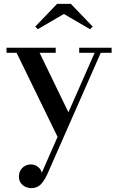

<svg xmlns="http://www.w3.org/2000/svg" viewBox="-20 -706 600 989"><path d="M184 -434 344.5 -102.5 286.5 19.5 65.5 -434H13.5V-460H267V-434ZM555 -460V-434H499L223 193Q208 225 189.8 244Q171.5 263 141 263Q126.5 263 112 256.8Q97.5 250.5 87.5 237.2Q77.5 224 77.5 203.5Q77.5 185 85.8 171Q94 157 108 149Q122 141 140 141Q153 141 164.5 146.5Q176 152 184.2 161.8Q192.5 171.5 195 184.5L467.5 -434H388V-460ZM174.5 -555.5 161.5 -569 274 -686H345L457.5 -569L444 -555.5L309 -634Z"/></svg>

Font: Bodoni Moda SC 9pt Medium
Style: Regular
Weight: 500
Designer: Owen Earl
Foundry: indestructible type
Version: Version 2.005